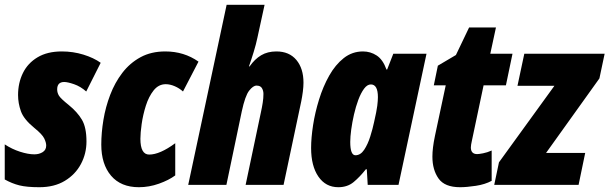

<svg xmlns="http://www.w3.org/2000/svg" viewBox="-22 -780 2571 810"><path d="M144 9.8Q90.8 9.8 59.6 2Q28.3 -5.9 -2 -22.9V-170.9Q28.3 -150.9 62.5 -139.9Q96.7 -128.9 123 -128.9Q143.1 -128.9 158 -138.2Q172.9 -147.5 172.9 -166Q172.9 -178.7 164.6 -196Q156.2 -213.4 123 -240.2Q78.1 -276.9 66.2 -310.8Q54.2 -344.7 54.2 -378.9Q54.2 -430.2 74.7 -471.9Q95.2 -513.7 136.5 -538.3Q177.7 -563 238.8 -563Q286.1 -563 329.8 -549.6Q373.5 -536.1 402.8 -515.1L341.8 -394Q317.4 -415.5 290.3 -424.8Q263.2 -434.1 249 -434.1Q219.2 -434.1 219.2 -402.8Q219.2 -388.7 226.6 -376.5Q233.9 -364.3 268.1 -336.9Q304.2 -307.6 323.5 -275.1Q342.8 -242.7 342.8 -183.1Q342.8 -131.8 319.3 -87.9Q295.9 -43.9 251.5 -17.1Q207 9.8 144 9.8Z M564 9.8Q487.8 9.8 446.5 -38.8Q405.3 -87.4 405.3 -169.9Q405.3 -219.7 414.3 -274.2Q423.3 -328.6 442.9 -379.9Q462.4 -431.2 494.1 -472.7Q525.9 -514.2 570.8 -538.6Q615.7 -563 675.3 -563Q754.4 -563 815.4 -520L750 -394Q734.9 -407.7 715.1 -416.3Q695.3 -424.8 677.2 -424.8Q647 -424.8 626.2 -398.7Q605.5 -372.6 593.3 -334Q581.1 -295.4 575.7 -257.1Q570.3 -218.8 570.3 -194.8Q570.3 -127.9 607.4 -127.9Q652.3 -127.9 717.3 -175.8V-40Q690.4 -20 648.7 -5.1Q606.9 9.8 564 9.8Z M772 0 934.1 -759.8H1094.2L1064 -621.1Q1058.1 -592.8 1048.3 -561Q1038.6 -529.3 1028.3 -500H1031.2Q1052.7 -530.8 1079.8 -546.9Q1106.9 -563 1144 -563Q1198.2 -563 1228.3 -527.1Q1258.3 -491.2 1258.3 -431.2Q1258.3 -414.1 1255.6 -393.3Q1252.9 -372.6 1249 -353L1174.3 0H1014.2L1079.1 -308.1Q1083.5 -328.1 1086.4 -346.9Q1089.4 -365.7 1089.4 -383.8Q1089.4 -397.5 1083 -408.2Q1076.7 -418.9 1060.1 -418.9Q1045.9 -418.9 1029.1 -397.5Q1012.2 -376 998 -310.1L933.1 0Z M1405.3 9.8Q1352.1 9.8 1321.3 -34.9Q1290.5 -79.6 1290.5 -155.8Q1290.5 -198.2 1298.8 -252Q1307.1 -305.7 1324 -360.1Q1340.8 -414.6 1366.7 -460.7Q1392.6 -506.8 1428.2 -534.9Q1463.9 -563 1509.3 -563Q1541 -563 1567.1 -545.9Q1593.3 -528.8 1608.4 -486.8H1611.3L1637.2 -553.2H1777.3L1659.2 0H1529.3L1525.4 -65.9H1521.5Q1496.1 -33.7 1470 -12Q1443.8 9.8 1405.3 9.8ZM1477.5 -125Q1499 -125 1514.4 -148.2Q1529.8 -171.4 1540 -204.1Q1550.3 -236.8 1556.2 -265.1Q1566.9 -311.5 1569.6 -333.7Q1572.3 -356 1572.3 -370.1Q1572.3 -423.8 1542.5 -423.8Q1527.3 -423.8 1513.9 -405.8Q1500.5 -387.7 1489.7 -358.9Q1479 -330.1 1471.4 -297.1Q1463.9 -264.2 1459.7 -233.4Q1455.6 -202.6 1455.6 -181.2Q1455.6 -125 1477.5 -125Z M1918.9 9.8Q1854 9.8 1828.1 -26.9Q1802.2 -63.5 1802.2 -119.1Q1802.2 -137.2 1804.7 -158Q1807.1 -178.7 1813 -207L1858.4 -419.9H1808.1L1825.2 -502.9L1901.4 -547.9L1957 -664.1H2070.3L2046.4 -553.2H2140.1L2112.3 -419.9H2018.1L1968.3 -184.1Q1966.8 -177.2 1965.6 -170.4Q1964.4 -163.6 1964.4 -158.2Q1964.4 -129.9 1991.2 -129.9Q1998.5 -129.9 2016.1 -133.3Q2033.7 -136.7 2052.2 -145V-17.1Q2024.4 -2 1985.6 3.9Q1946.8 9.8 1918.9 9.8Z M2063 0 2083 -95.2 2316.9 -418H2161.1L2189.9 -553.2H2528.8L2506.8 -449.2L2281.7 -134.8H2446.8L2418.9 0Z"/></svg>

Font: Open Sans Condensed ExtraBold
Style: Italic
Weight: 800
Width: 3
Italic angle: -12°
Designer: Monotype Design Team
Foundry: Monotype Imaging Inc.
Version: Version 3.003; ttfautohint (v1.8.4)